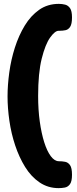

<svg xmlns="http://www.w3.org/2000/svg" viewBox="-20 -797 397 992"><path d="M283 175Q228 175 184.5 145.5Q141 116 110 66Q79 16 58.5 -45.5Q38 -107 28.5 -173Q19 -239 19 -299Q19 -357 28 -423Q37 -489 57 -551.5Q77 -614 108 -665Q139 -716 182.5 -746.5Q226 -777 284 -777Q301 -777 316.5 -773Q332 -769 342 -754.5Q352 -740 352 -707Q352 -673 342.5 -658.5Q333 -644 318.5 -641Q304 -638 288 -638H283Q264 -638 239 -603Q214 -568 195.5 -494Q177 -420 177 -301Q177 -230 185.5 -169Q194 -108 208.5 -62Q223 -16 242.5 10Q262 36 284 36Q301 36 316.5 39Q332 42 342 56.5Q352 71 352 106Q352 140 341.5 154.5Q331 169 315 172Q299 175 283 175Z"/></svg>

Font: Fredoka Light
Style: Bold
Weight: 700
Version: Version 2.001